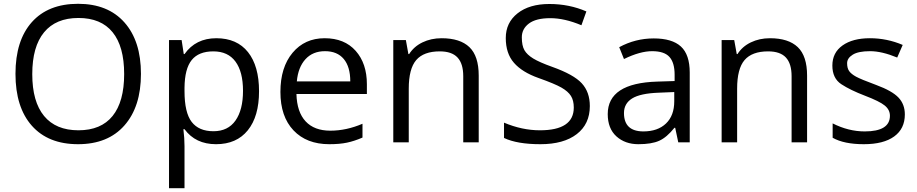

<svg xmlns="http://www.w3.org/2000/svg" viewBox="-20 -745 4802 1005"><path d="M210.7 -575.9Q148.9 -501 148.9 -356.9Q148.9 -212.9 210.7 -137.9Q272.5 -63 390.6 -63Q508.8 -63 569.3 -137.9Q629.9 -212.9 629.9 -357.4Q629.9 -502 569.3 -576.4Q508.8 -650.9 390.6 -650.9Q272.5 -650.9 210.7 -575.9ZM631.3 -627.7Q717.8 -530.3 717.8 -358.4Q717.8 -186.5 631.3 -88.4Q544.9 9.8 388.7 9.8Q232.4 9.8 146.7 -86.9Q61 -183.6 61 -358.4Q61 -533.2 146.7 -629.2Q232.4 -725.1 388.7 -725.1Q544.9 -725.1 631.3 -627.7Z M945.8 -286.1V-268.1Q945.8 -155.3 983.4 -106.7Q1021 -58.1 1097.2 -58.1Q1173.3 -58.1 1212.6 -114Q1252 -169.9 1252 -269.5Q1252 -369.1 1212.6 -422.6Q1173.3 -476.1 1096.7 -476.1Q1020 -476.1 983.4 -430.7Q946.8 -385.3 945.8 -286.1ZM945.8 -68.8H939.9Q945.8 -22 945.8 20V240.2H864.7V-535.2H930.7L941.9 -461.9H945.8Q1004.4 -544.9 1112.3 -544.9Q1220.2 -544.9 1278.1 -472.2Q1335.9 -399.4 1335.9 -267.6Q1335.9 -135.7 1277.1 -63Q1218.3 9.8 1110.8 9.8Q1003.4 9.8 945.8 -68.8Z M1533.7 -318.8H1813.5Q1813.5 -395.5 1779.3 -436.3Q1745.1 -477.1 1681.2 -477.1Q1617.2 -477.1 1578.9 -435.1Q1540.5 -393.1 1533.7 -318.8ZM1703.6 9.8Q1585 9.8 1516.4 -62.5Q1447.8 -134.8 1447.8 -263.7Q1447.8 -392.6 1511.5 -468.8Q1575.2 -544.9 1679.2 -544.9Q1783.2 -544.9 1841.8 -478.8Q1900.4 -412.6 1900.4 -304.2V-252.9H1531.7Q1534.2 -158.7 1579.6 -109.9Q1625 -61 1709 -61Q1793 -61 1877.4 -97.2V-24.9Q1834.5 -6.3 1796.1 1.7Q1757.8 9.8 1703.6 9.8Z M2404.8 0V-346.2Q2404.8 -411.6 2375 -443.8Q2345.2 -476.1 2281.7 -476.1Q2197.8 -476.1 2158.7 -430.7Q2119.6 -385.3 2119.6 -280.8V0H2038.6V-535.2H2104.5L2117.7 -461.9H2121.6Q2146.5 -501.5 2191.4 -523.2Q2236.3 -544.9 2291.5 -544.9Q2388.2 -544.9 2437 -498.3Q2485.8 -451.7 2485.8 -349.1V0Z M2806.2 -63Q2983.4 -63 2983.4 -182.1Q2983.4 -219.2 2968.5 -242.9Q2953.6 -266.6 2918.7 -286.6Q2883.8 -306.6 2798.3 -336.9Q2712.9 -367.2 2670.2 -416.3Q2627.4 -465.3 2627.4 -545.9Q2627.4 -626.5 2689.2 -675.3Q2751 -724.1 2855.5 -724.1Q2960 -724.1 3049.3 -685.1L3023.4 -612.8Q2935.1 -649.9 2860.4 -649.9Q2785.6 -649.9 2748.5 -621.8Q2711.4 -593.8 2711.4 -549.8Q2711.4 -505.9 2725.1 -482.2Q2738.8 -458.5 2771.2 -438.7Q2803.7 -418.9 2870.6 -395Q2982.9 -355 3025.1 -309.1Q3067.4 -263.2 3067.4 -189.9Q3067.4 -95.7 2999 -43Q2930.7 9.8 2808.6 9.8Q2686.5 9.8 2618.2 -22.9V-103Q2712.9 -63 2806.2 -63Z M3347.2 -57.1Q3422.9 -57.1 3466.1 -98.6Q3509.3 -140.1 3509.3 -214.8V-263.2L3428.2 -259.8Q3331.5 -256.3 3288.8 -229.7Q3246.1 -203.1 3246.1 -153.3Q3246.1 -57.6 3347.2 -57.1ZM3590.3 -365.2V0H3530.3L3514.2 -76.2H3510.3Q3470.2 -25.9 3430.4 -8.1Q3390.6 9.8 3321.3 9.8Q3252 9.8 3206.5 -31.2Q3161.1 -72.3 3161.1 -147.9Q3161.1 -310.1 3420.4 -317.9L3511.2 -320.8V-354Q3511.2 -417 3484.1 -447Q3457 -477.1 3393.6 -477.1Q3330.1 -477.1 3246.1 -436L3221.2 -498Q3305.7 -543.9 3401.9 -543.9Q3498 -543.9 3544.2 -501.5Q3590.3 -459 3590.3 -365.2Z M4123.5 0V-346.2Q4123.5 -411.6 4093.8 -443.8Q4064 -476.1 4000.5 -476.1Q3916.5 -476.1 3877.4 -430.7Q3838.4 -385.3 3838.4 -280.8V0H3757.3V-535.2H3823.2L3836.4 -461.9H3840.3Q3865.2 -501.5 3910.2 -523.2Q3955.1 -544.9 4010.3 -544.9Q4106.9 -544.9 4155.8 -498.3Q4204.6 -451.7 4204.6 -349.1V0Z M4638.2 -139.2Q4638.2 -170.4 4611.1 -192.6Q4584 -214.8 4507.3 -244.1Q4430.7 -273.4 4383.8 -304.2Q4336.9 -335 4336.9 -401.9Q4336.9 -469.2 4390.1 -507.1Q4443.4 -544.9 4533.2 -544.9Q4623 -544.9 4705.1 -509.8L4676.3 -443.8Q4595.7 -477.1 4534.2 -477.1Q4472.7 -477.1 4443.4 -458.7Q4414.1 -440.4 4414.1 -414.1Q4414.1 -387.7 4425 -372.6Q4436 -357.4 4460.7 -343.8Q4485.4 -330.1 4567.4 -299.8Q4649.4 -269.5 4682.9 -234.4Q4716.3 -199.2 4716.3 -146Q4716.3 -71.3 4660.6 -30.8Q4605 9.8 4501.5 9.8Q4397.9 9.8 4338.4 -23.9V-99.1Q4421.4 -57.1 4506.3 -57.1Q4638.2 -57.1 4638.2 -139.2Z"/></svg>

Font: OpenSans
Style: Regular
Weight: 400
Foundry: Ascender Corporation
Version: Version 1.10